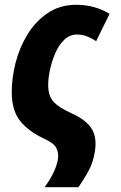

<svg xmlns="http://www.w3.org/2000/svg" viewBox="-20 -579 503 801"><path d="M166 202Q191 168 205 137Q219 106 222 83Q225 59 215 38.5Q205 18 161 -2Q99 -31 64 -74.5Q29 -118 29 -195Q29 -254 45 -317Q61 -380 94.5 -435Q128 -490 179 -524.5Q230 -559 298 -559Q376 -559 437 -521L381 -407Q364 -419 343.5 -427Q323 -435 301 -435Q271 -435 248 -413Q225 -391 210.5 -357Q196 -323 188.5 -287.5Q181 -252 181 -225Q181 -180 202.5 -155.5Q224 -131 279 -106Q339 -79 362 -42.5Q385 -6 376 52Q370 95 350 132.5Q330 170 307 202Z"/></svg>

Font: Noto Sans Condensed ExtraBold
Style: Italic
Weight: 800
Width: 3
Italic angle: -12°
Designer: Monotype Design Team
Foundry: Monotype Imaging Inc.
Version: Version 2.013; ttfautohint (v1.8.4.7-5d5b)